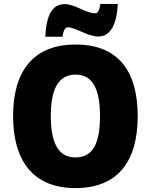

<svg xmlns="http://www.w3.org/2000/svg" viewBox="-20 -953 772 983"><path d="M583 -933H494C488 -895 478 -885 468 -885C420 -885 362 -932 313 -932C241 -932 217 -865 212 -765H300C305 -805 318 -813 326 -813C368 -813 428 -766 484 -766C539 -766 578 -817 583 -933ZM685 -358C685 -587 587 -725 367 -725C149 -725 47 -587 47 -359C47 -130 150 10 366 10C586 10 685 -130 685 -358ZM240 -358C240 -494 277 -571 367 -571C456 -571 492 -495 492 -358C492 -221 457 -147 366 -147C278 -147 240 -223 240 -358Z"/></svg>

Font: Noto Sans Thai SemCond Blk
Style: Regular
Weight: 900
Width: 4
Designer: Monotype Design Team
Foundry: Monotype Imaging Inc.
Version: Version 2.002